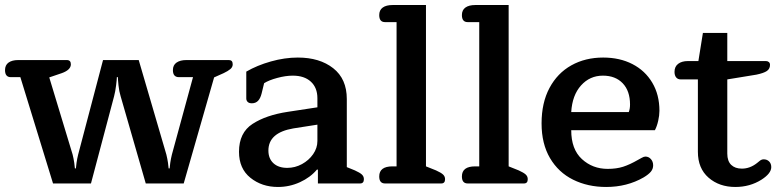

<svg xmlns="http://www.w3.org/2000/svg" viewBox="-22 -730 3110 764"><path d="M59 -423H21Q-2 -423 -2 -451Q-2 -471 12 -481Q26 -491 50 -491H244Q260 -491 260 -474Q260 -452 224 -439L174 -422L267 -115Q271 -99 273.5 -82Q276 -65 276 -60H280Q280 -65 282.5 -82Q285 -99 289 -115L388 -491H530L640 -115Q644 -99 646.5 -82Q649 -65 649 -60H653Q653 -65 655.5 -82Q658 -99 662 -115L746 -423H690Q666 -423 666 -451Q666 -471 680.5 -481Q695 -491 719 -491H889Q904 -491 904 -474Q904 -463 894.5 -455Q885 -447 868 -439L830 -422L709 0H558L458 -347Q452 -366 449.5 -390.5Q447 -415 447 -423H443Q443 -415 440 -390.5Q437 -366 432 -347L340 0H189Z M929 -126Q929 -202 983 -237Q1037 -272 1123 -285L1241 -303V-339Q1241 -381 1215 -405Q1189 -429 1143 -429Q1115 -429 1081.5 -420Q1048 -411 1029 -399L1019 -358Q1014 -338 1004.5 -328.5Q995 -319 980 -319Q969 -319 963.5 -324.5Q958 -330 958 -338V-445Q1001 -470 1056 -485.5Q1111 -501 1163 -501Q1250 -501 1304 -458.5Q1358 -416 1358 -336V-65L1390 -52Q1410 -43 1418 -35.5Q1426 -28 1426 -17Q1426 0 1411 0H1243V-55H1239Q1213 -24 1171.5 -5Q1130 14 1084 14Q1020 14 974.5 -22.5Q929 -59 929 -126ZM1241 -169V-234L1145 -219Q1046 -202 1046 -131Q1046 -99 1066 -80.5Q1086 -62 1121 -62Q1152 -62 1179.5 -77Q1207 -92 1224 -116.5Q1241 -141 1241 -169Z M1487 -28Q1487 -68 1540 -68H1556V-642H1510Q1487 -642 1487 -670Q1487 -690 1501 -700Q1515 -710 1540 -710H1673V-68L1713 -52Q1733 -43 1741 -35.5Q1749 -28 1749 -17Q1749 0 1734 0H1510Q1487 0 1487 -28Z M1816 -28Q1816 -68 1869 -68H1885V-642H1839Q1816 -642 1816 -670Q1816 -690 1830 -700Q1844 -710 1869 -710H2002V-68L2042 -52Q2062 -43 2070 -35.5Q2078 -28 2078 -17Q2078 0 2063 0H1839Q1816 0 1816 -28Z M2133 -239Q2133 -321 2164.5 -380Q2196 -439 2251.5 -470Q2307 -501 2378 -501Q2444 -501 2494.5 -475Q2545 -449 2573.5 -401Q2602 -353 2602 -289Q2602 -271 2597 -249Q2592 -227 2584 -212H2251Q2251 -136 2293.5 -97Q2336 -58 2396 -58Q2431 -58 2457.5 -66.5Q2484 -75 2517 -94Q2521 -96 2530.5 -101.5Q2540 -107 2546 -107Q2559 -107 2568 -97Q2577 -87 2577 -72Q2577 -58 2568 -47Q2559 -36 2539 -24Q2473 14 2390 14Q2317 14 2258.5 -15Q2200 -44 2166.5 -101Q2133 -158 2133 -239ZM2480 -284Q2485 -297 2485 -314Q2485 -368 2456 -398.5Q2427 -429 2377 -429Q2325 -429 2290 -390Q2255 -351 2251 -284Z M2755 -126V-414H2687Q2675 -414 2668.5 -422Q2662 -430 2662 -444Q2662 -465 2676.5 -476Q2691 -487 2715 -487H2757L2775 -599H2872V-487H3026Q3033 -487 3037.5 -483Q3042 -479 3042 -472Q3042 -456 3029.5 -447.5Q3017 -439 2988 -433L2872 -414V-119Q2872 -89 2887.5 -74Q2903 -59 2930 -59Q2962 -59 2990 -81Q2993 -83 3000.5 -89.5Q3008 -96 3017 -96Q3030 -96 3038.5 -87.5Q3047 -79 3047 -65Q3047 -40 3008 -15Q2962 14 2904 14Q2840 14 2797.5 -23Q2755 -60 2755 -126Z"/></svg>

Font: Maitree SemiBold
Style: Regular
Weight: 600
Designer: CadsonDemak Team
Foundry: CadsonDemak
Version: Version 1.001